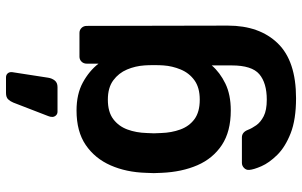

<svg xmlns="http://www.w3.org/2000/svg" viewBox="-208 -604 1031 656"><g transform="rotate(-90 308.0 -275.5)"><path d="M301 220Q228 220 181 201.5Q134 183 107 155.5Q80 128 68.5 101.5Q57 75 56 60Q55 50 62.5 42.5Q70 35 80 35H167Q185 35 193 56Q198 69 208.5 84Q219 99 239.5 109.5Q260 120 296 120Q353 120 383 94.5Q413 69 413 0V-68Q389 -40 351 -21.5Q313 -3 259 -3Q187 -3 141 -33.5Q95 -64 72 -117Q49 -170 46 -239Q44 -266 46 -293Q48 -360 71.5 -413.5Q95 -467 141 -498.5Q187 -530 259 -530Q315 -530 354.5 -508.5Q394 -487 419 -455V-495Q419 -506 426 -513Q433 -520 443 -520H524Q534 -520 541 -513Q548 -506 548 -495L549 -13Q549 95 488.5 157.5Q428 220 301 220ZM296 -109Q337 -109 362 -127Q387 -145 399 -174Q411 -203 413 -233Q414 -245 414 -265.5Q414 -286 413 -298Q411 -329 399 -357.5Q387 -386 362 -404.5Q337 -423 296 -423Q254 -423 229.5 -404.5Q205 -386 194 -356Q183 -326 182 -290Q180 -266 182 -241Q183 -206 194 -175.5Q205 -145 229.5 -127Q254 -109 296 -109ZM255 -595Q247 -595 242 -600.5Q237 -606 237 -613Q237 -620 240 -627L286 -746Q290 -756 297 -763.5Q304 -771 319 -771H372Q381 -771 386 -765Q391 -759 390 -750L371 -627Q369 -614 361.5 -604.5Q354 -595 339 -595Z"/></g></svg>

Font: Rubik Medium
Style: Regular
Weight: 500
Designer: Hubert and Fischer
Foundry: Hubert and Fischer
Version: Version 2.300; ttfautohint (v1.8.4.7-5d5b);gftools[0.9.30]